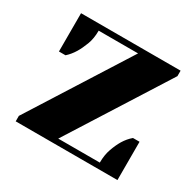

<svg xmlns="http://www.w3.org/2000/svg" viewBox="-116 -630 777 760"><g transform="rotate(30 272.5 -250.0)"><path d="M145 -475Q145 -439 134.5 -411.5Q124 -384 112 -364Q98 -341 80 -325H50V-500H505V-475L220 -25H410Q410 -60 420 -88Q430 -116 442 -136Q456 -159 475 -175H505V0H40V-25L325 -475Z"/></g></svg>

Font: Yeseva One
Style: Regular
Weight: 400
Designer: Jovanny Lemonad
Foundry: Jovanny Lemonad
Version: Version 2.001; ttfautohint (v0.91) -l 8 -r 50 -G 200 -x 0 -w